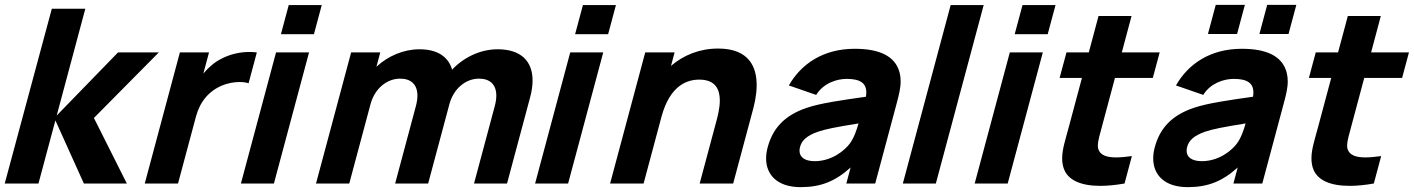

<svg xmlns="http://www.w3.org/2000/svg" viewBox="-47 -756 5825 791"><path d="M-27.5 0H111.5L181.2 -260L298.5 0H475.5L339.9 -270L607.2 -540H439.2L186.6 -280L304.5 -720H166.5Z M865.1 -514C836.2 -499.5 811.5 -478 790.8 -453L814.1 -540H694.1L549.4 0H686.4L760.4 -276C777 -338 814.8 -382 868.6 -404C891.2 -413.4 917.1 -418.1 940.1 -418.1C953.9 -418.1 966.7 -416.4 977.1 -413L1011.1 -540C1001.1 -541.3 990.8 -541.9 980.4 -541.9C941.6 -541.9 901 -532.9 865.1 -514Z M1110.3 -615H1246.3L1278.5 -735H1142.5ZM945.5 0H1081.5L1226.2 -540H1090.2Z M2003.1 -553C1933.6 -553 1864.5 -521 1815.6 -469C1801.1 -519.5 1758.6 -553 1681.1 -553C1616.1 -553 1551.7 -525.5 1503.8 -481L1519.6 -540H1399.6L1254.9 0H1391.9L1479.5 -327C1496.1 -389 1544.7 -432 1601.7 -432C1647.5 -432 1672.7 -406.6 1672.7 -362C1672.7 -349.2 1670.6 -334.8 1666.4 -319L1580.9 0H1716.9L1804.5 -327C1821.1 -389 1869.7 -432 1926.7 -432C1972.5 -432 1997.7 -406.6 1997.7 -362C1997.7 -349.2 1995.6 -334.8 1991.4 -319L1905.9 0H2041.9L2137 -355C2143.7 -379.9 2147.1 -403.2 2147.1 -424.3C2147.1 -503.2 2100.1 -553 2003.1 -553Z M2322.3 -615H2458.3L2490.5 -735H2354.5ZM2157.5 0H2293.5L2438.2 -540H2302.2Z M2911.5 -556C2834 -556 2768 -528 2717.3 -484.5L2732.2 -540H2611.2L2466.5 0H2604.5L2677.9 -274C2713.8 -408 2787.2 -428 2834.2 -428C2901.3 -428 2918.5 -386.5 2918.5 -342C2918.5 -309.6 2909.4 -275.6 2903.8 -255L2835.5 0H2973.5L3054.7 -303C3059.3 -320.2 3070.3 -361.4 3070.3 -405.5C3070.3 -476.8 3041.7 -556 2911.5 -556Z M3659.1 -457C3640.4 -529 3569.4 -555 3474.4 -555C3344.4 -555 3253.8 -493 3202.9 -404L3315.5 -365C3345.6 -414 3401.1 -431 3441.1 -431C3497.1 -431 3522 -413.4 3522 -375.2C3522 -369.8 3521.5 -363.8 3520.4 -357.5C3414.9 -342.5 3334.3 -331 3277.3 -312C3181.7 -280 3135.7 -224 3115.6 -149C3111.3 -133.2 3109.2 -117.9 3109.2 -103.3C3109.2 -35.3 3156 15 3251.6 15C3334.6 15 3394.1 -9 3457.3 -66L3439.7 0H3558.7L3647.1 -330C3656.3 -364.3 3663.5 -393.2 3663.5 -421.2C3663.5 -433.2 3662.2 -445 3659.1 -457ZM3453.6 -164C3436.4 -141 3384.3 -92 3309.3 -92C3269.5 -92 3246.8 -107.8 3246.8 -135.1C3246.8 -140 3247.6 -145.3 3249.1 -151C3256.3 -178 3277.4 -197 3321.7 -213C3355.8 -224.5 3394.8 -232 3490 -247.5C3482.5 -221.5 3471.4 -187.5 3453.6 -164Z M3672.5 0H3808.5L4005.5 -735H3869.5Z M4133.3 -615H4269.3L4301.5 -735H4165.5ZM3968.5 0H4104.5L4249.2 -540H4113.2Z M4546.4 -435H4702.4L4730.6 -540H4574.6L4614.7 -690H4478.7L4438.6 -540H4346.6L4318.4 -435H4410.4L4355.2 -229C4342.2 -180.3 4328.9 -141.1 4328.9 -103.9C4328.9 -91.5 4330.3 -79.3 4333.8 -67C4350 -11.1 4410.5 9.7 4486.2 9.7C4517.5 9.7 4551.4 6.1 4585.9 0L4616.1 -113C4592.8 -109.8 4570.5 -107.5 4550.9 -107.5C4514.7 -107.5 4487.3 -115.4 4478.4 -140C4476.6 -144.5 4475.9 -149.8 4475.9 -155.8C4475.9 -176.2 4484.7 -204.5 4493.4 -237Z M5081.6 -736H4961.6L4929.5 -616H5049.5ZM5293.6 -736H5173.6L5141.5 -616H5261.5ZM5253.9 -457C5235.1 -529 5164.1 -555 5069.1 -555C4939.1 -555 4848.5 -493 4797.7 -404L4910.2 -365C4940.3 -414 4995.9 -431 5035.9 -431C5091.8 -431 5116.7 -413.4 5116.7 -375.2C5116.7 -369.8 5116.2 -363.8 5115.2 -357.5C5009.7 -342.5 4929.1 -331 4872 -312C4776.4 -280 4730.4 -224 4710.3 -149C4706.1 -133.2 4704 -117.9 4704 -103.3C4704 -35.3 4750.8 15 4846.4 15C4929.4 15 4988.8 -9 5052.1 -66L5034.4 0H5153.4L5241.8 -330C5251 -364.3 5258.3 -393.2 5258.3 -421.2C5258.3 -433.2 5256.9 -445 5253.9 -457ZM5048.3 -164C5031.2 -141 4979.1 -92 4904.1 -92C4864.3 -92 4841.6 -107.8 4841.6 -135.1C4841.6 -140 4842.3 -145.3 4843.9 -151C4851.1 -178 4872.2 -197 4916.5 -213C4950.6 -224.5 4989.6 -232 5084.7 -247.5C5077.3 -221.5 5066.1 -187.5 5048.3 -164Z M5573.4 -435H5729.4L5757.6 -540H5601.6L5641.7 -690H5505.7L5465.6 -540H5373.6L5345.4 -435H5437.4L5382.2 -229C5369.2 -180.3 5355.9 -141.1 5355.9 -103.9C5355.9 -91.5 5357.3 -79.3 5360.8 -67C5377 -11.1 5437.5 9.7 5513.2 9.7C5544.5 9.7 5578.4 6.1 5612.9 0L5643.1 -113C5619.8 -109.8 5597.5 -107.5 5577.9 -107.5C5541.7 -107.5 5514.3 -115.4 5505.4 -140C5503.6 -144.5 5502.9 -149.8 5502.9 -155.8C5502.9 -176.2 5511.7 -204.5 5520.4 -237Z"/></svg>

Font: Manrope
Style: ExtraBoldItalic
Weight: 800
Italic angle: -15°
Designer: Mikhail Sharanda
Foundry: Mikhail Sharanda
Version: Version 4.502;hotconv 1.0.109;makeotfexe 2.5.65596